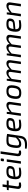

<svg xmlns="http://www.w3.org/2000/svg" viewBox="2808 -3548 951 6606"><g transform="rotate(-90 3283.0 -244.5)"><path d="M245 -631 175 -132Q170 -97 182 -83Q194 -69 229 -69H305L308 -4Q292 0 270.5 3Q249 6 229.5 7.5Q210 9 199 9Q136 9 108 -26Q80 -61 89 -124L161 -631ZM380 -487 370 -420H42L50 -482L146 -487Z M691 -499Q768 -499 810 -481.5Q852 -464 866.5 -429Q881 -394 872 -343Q864 -296 842.5 -268Q821 -240 783 -226Q745 -212 687 -207L450 -185L459 -249L686 -271Q719 -274 739.5 -281.5Q760 -289 771.5 -305.5Q783 -322 788 -350Q794 -387 783 -403.5Q772 -420 746 -424Q720 -428 680 -428Q640 -428 612 -421Q584 -414 565 -395.5Q546 -377 534 -343Q522 -309 513 -254Q501 -173 512 -131Q523 -89 554.5 -74.5Q586 -60 637 -60Q664 -60 695.5 -61.5Q727 -63 758 -66Q789 -69 816 -72L822 -15Q797 -5 761 1Q725 7 688.5 9.5Q652 12 623 12Q539 12 491.5 -16.5Q444 -45 428.5 -104.5Q413 -164 425 -255Q435 -327 454 -374.5Q473 -422 504 -449Q535 -476 581 -487.5Q627 -499 691 -499Z M1106 -487 1038 0H954L1022 -487ZM1111 -694Q1125 -694 1131 -686Q1137 -678 1135 -666L1128 -609Q1124 -585 1100 -585H1061Q1033 -585 1036 -613L1044 -669Q1047 -694 1071 -694Z M1380 -700 1300 -132Q1295 -98 1308 -83.5Q1321 -69 1355 -69H1404L1407 -3Q1398 1 1381 3.5Q1364 6 1347 7.5Q1330 9 1319 9Q1263 9 1234 -24Q1205 -57 1213 -117L1295 -700Z M1893 -476H1979L1911 -9Q1905 40 1886 80Q1867 120 1833.5 149Q1800 178 1750.5 193.5Q1701 209 1634 211Q1621 211 1591.5 210.5Q1562 210 1528.5 206Q1495 202 1468 195L1477 138Q1498 139 1520 139.5Q1542 140 1570 140Q1598 140 1635 139Q1706 137 1759 108Q1812 79 1825 8Q1833 -27 1840.5 -59Q1848 -91 1865 -118L1842 -128ZM1739 -499Q1777 -499 1819 -496Q1861 -493 1902 -488Q1943 -483 1977 -476L1939 -423Q1884 -425 1840.5 -426.5Q1797 -428 1771 -428Q1722 -428 1691 -421.5Q1660 -415 1641 -396Q1622 -377 1611 -340Q1600 -303 1591 -242Q1580 -170 1581.5 -131Q1583 -92 1599.5 -77Q1616 -62 1649 -62Q1685 -62 1720.5 -77.5Q1756 -93 1793.5 -123Q1831 -153 1873 -197L1891 -158Q1866 -113 1826 -74.5Q1786 -36 1736 -12Q1686 12 1629 12Q1577 12 1544 -11.5Q1511 -35 1500.5 -92Q1490 -149 1505 -249Q1517 -332 1537 -381.5Q1557 -431 1586 -456.5Q1615 -482 1653 -490.5Q1691 -499 1739 -499Z M2342 -499Q2419 -499 2461 -481.5Q2503 -464 2517.5 -429Q2532 -394 2523 -343Q2515 -296 2493.5 -268Q2472 -240 2434 -226Q2396 -212 2338 -207L2101 -185L2110 -249L2337 -271Q2370 -274 2390.5 -281.5Q2411 -289 2422.5 -305.5Q2434 -322 2439 -350Q2445 -387 2434 -403.5Q2423 -420 2397 -424Q2371 -428 2331 -428Q2291 -428 2263 -421Q2235 -414 2216 -395.5Q2197 -377 2185 -343Q2173 -309 2164 -254Q2152 -173 2163 -131Q2174 -89 2205.5 -74.5Q2237 -60 2288 -60Q2315 -60 2346.5 -61.5Q2378 -63 2409 -66Q2440 -69 2467 -72L2473 -15Q2448 -5 2412 1Q2376 7 2339.5 9.5Q2303 12 2274 12Q2190 12 2142.5 -16.5Q2095 -45 2079.5 -104.5Q2064 -164 2076 -255Q2086 -327 2105 -374.5Q2124 -422 2155 -449Q2186 -476 2232 -487.5Q2278 -499 2342 -499Z M2965 -499Q3006 -499 3033.5 -484Q3061 -469 3073.5 -439Q3086 -409 3080 -364L3028 0H2943L2992 -343Q2998 -391 2986 -409Q2974 -427 2939 -427Q2891 -427 2841 -396.5Q2791 -366 2722 -312L2723 -374Q2792 -436 2850.5 -467.5Q2909 -499 2965 -499ZM2737 -487 2729 -361 2733 -346 2685 0H2600L2669 -487Z M3450 -499Q3532 -499 3580 -473.5Q3628 -448 3644.5 -391Q3661 -334 3647 -239Q3634 -147 3604.5 -91.5Q3575 -36 3522.5 -11.5Q3470 13 3388 13Q3307 13 3258.5 -12.5Q3210 -38 3193 -95Q3176 -152 3189 -246Q3202 -338 3231.5 -393.5Q3261 -449 3314 -474Q3367 -499 3450 -499ZM3450 -427Q3396 -427 3362 -411Q3328 -395 3308.5 -354.5Q3289 -314 3278 -239Q3268 -170 3274.5 -130.5Q3281 -91 3308.5 -75Q3336 -59 3388 -59Q3443 -59 3477 -76Q3511 -93 3530.5 -134Q3550 -175 3560 -246Q3570 -317 3563.5 -356Q3557 -395 3529.5 -411Q3502 -427 3450 -427Z M3876 -487 3869 -361 3875 -346 3827 0H3742L3811 -487ZM4083 -499Q4147 -499 4176 -462.5Q4205 -426 4196 -364L4145 0H4063L4111 -343Q4117 -387 4104.5 -407Q4092 -427 4052 -427Q4026 -427 4000 -415.5Q3974 -404 3942 -379Q3910 -354 3864 -312L3863 -374Q3925 -438 3978 -468.5Q4031 -499 4083 -499ZM4402 -499Q4467 -499 4496 -462.5Q4525 -426 4516 -364L4465 0H4381L4429 -343Q4435 -391 4420 -409Q4405 -427 4370 -427Q4345 -427 4320 -416Q4295 -405 4263.5 -380.5Q4232 -356 4186 -313L4185 -374Q4247 -439 4298.5 -469Q4350 -499 4402 -499Z M4748 -487 4741 -361 4747 -346 4699 0H4614L4683 -487ZM4955 -499Q5019 -499 5048 -462.5Q5077 -426 5068 -364L5017 0H4935L4983 -343Q4989 -387 4976.5 -407Q4964 -427 4924 -427Q4898 -427 4872 -415.5Q4846 -404 4814 -379Q4782 -354 4736 -312L4735 -374Q4797 -438 4850 -468.5Q4903 -499 4955 -499ZM5274 -499Q5339 -499 5368 -462.5Q5397 -426 5388 -364L5337 0H5253L5301 -343Q5307 -391 5292 -409Q5277 -427 5242 -427Q5217 -427 5192 -416Q5167 -405 5135.5 -380.5Q5104 -356 5058 -313L5057 -374Q5119 -439 5170.5 -469Q5222 -499 5274 -499Z M5765 -499Q5842 -499 5884 -481.5Q5926 -464 5940.5 -429Q5955 -394 5946 -343Q5938 -296 5916.5 -268Q5895 -240 5857 -226Q5819 -212 5761 -207L5524 -185L5533 -249L5760 -271Q5793 -274 5813.5 -281.5Q5834 -289 5845.5 -305.5Q5857 -322 5862 -350Q5868 -387 5857 -403.5Q5846 -420 5820 -424Q5794 -428 5754 -428Q5714 -428 5686 -421Q5658 -414 5639 -395.5Q5620 -377 5608 -343Q5596 -309 5587 -254Q5575 -173 5586 -131Q5597 -89 5628.5 -74.5Q5660 -60 5711 -60Q5738 -60 5769.5 -61.5Q5801 -63 5832 -66Q5863 -69 5890 -72L5896 -15Q5871 -5 5835 1Q5799 7 5762.5 9.5Q5726 12 5697 12Q5613 12 5565.5 -16.5Q5518 -45 5502.5 -104.5Q5487 -164 5499 -255Q5509 -327 5528 -374.5Q5547 -422 5578 -449Q5609 -476 5655 -487.5Q5701 -499 5765 -499Z M6388 -499Q6429 -499 6456.5 -484Q6484 -469 6496.5 -439Q6509 -409 6503 -364L6451 0H6366L6415 -343Q6421 -391 6409 -409Q6397 -427 6362 -427Q6314 -427 6264 -396.5Q6214 -366 6145 -312L6146 -374Q6215 -436 6273.5 -467.5Q6332 -499 6388 -499ZM6160 -487 6152 -361 6156 -346 6108 0H6023L6092 -487Z"/></g></svg>

Font: Exo 2
Style: Italic
Weight: 400
Italic angle: -8°
Designer: Natanael Gama
Foundry: Natanael Gama
Version: Version 2.010